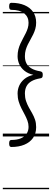

<svg xmlns="http://www.w3.org/2000/svg" viewBox="-20 -970 369 1365"><path d="M61 75Q53 75 49 69.5Q45 64 45 50Q45 36 49 30.5Q53 25 61 25Q101 25 128 13.5Q155 2 169 -19Q183 -40 183 -68Q183 -91 175 -112.5Q167 -134 155.5 -155.5Q144 -177 132.5 -199.5Q121 -222 113 -248Q105 -274 105 -305Q105 -334 116.5 -360.5Q128 -387 153 -408Q178 -429 217 -438Q178 -447 153 -467.5Q128 -488 116.5 -515Q105 -542 105 -570Q105 -596 110.5 -618Q116 -640 125 -659.5Q134 -679 144 -697.5Q154 -716 163 -734Q172 -752 177.5 -770Q183 -788 183 -808Q183 -850 152 -875Q121 -900 61 -900Q53 -900 49 -905.5Q45 -911 45 -925Q45 -939 49 -944.5Q53 -950 61 -950Q114 -950 153.5 -933.5Q193 -917 215 -885.5Q237 -854 237 -809Q237 -785 231 -764.5Q225 -744 216 -725.5Q207 -707 197 -689.5Q187 -672 178 -654Q169 -636 163 -615.5Q157 -595 157 -570Q157 -540 168.5 -518.5Q180 -497 204.5 -483Q229 -469 266 -463Q275 -461 279.5 -456.5Q284 -452 284 -438Q284 -424 279.5 -419Q275 -414 266 -413Q229 -407 204.5 -393Q180 -379 168.5 -357Q157 -335 157 -305Q157 -276 165 -252Q173 -228 185 -206.5Q197 -185 209 -164Q221 -143 229 -119.5Q237 -96 237 -66Q237 -21 215 10.5Q193 42 153.5 58.5Q114 75 61 75ZM0 365H329V375H0ZM0 -20H329V0H0ZM0 -505H329V-500H0ZM0 -885H329V-875H0Z"/></svg>

Font: Playwrite IT Moderna Guides
Style: Regular
Weight: 400
Designer: Veronika Burian, José Scaglione
Foundry: TypeTogether
Version: Version 1.003